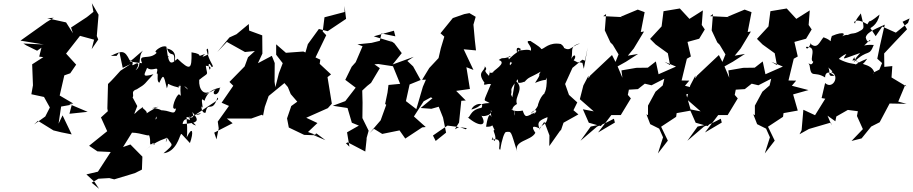

<svg xmlns="http://www.w3.org/2000/svg" viewBox="-20 -847 5705 1200"><path d="M145 -563 212 -530 239 -549 225 -493 251 -490 181 -445 186 -314 176 -258 255 -241 295 -169 297 -204 291 -174 263 -119 193 -69 217 -92 314 -32 363 -20 428 -7 371 -126 346 -74 362 -181 429 -193 414 -136 528 -148 412 -197 438 -200 353 -250 382 -376 419 -389 456 -443 393 -512 480 -623 568 -599 553 -540 594 -600 585 -622 596 -755 554 -827 564 -773 523 -740 424 -675 436 -639 393 -707 275 -733 316 -736 271 -709 108 -593 254 -569 126 -575Z M1100 -257C1086 -264 1037 -150 1080 -169C1070 -116 1044 -164 974 -157C968 -115 941 -73 958 -124C951 -117 973 -68 1001 -122C1020 -154 970 -171 930 -171C1002 -184 978 -195 885 -131C929 -144 839 -186 875 -177C823 -153 802 -93 838 -184L808 -240L786 -225C842 -242 782 -272 835 -289C896 -325 881 -323 939 -383C858 -360 886 -385 899 -423C939 -393 976 -449 959 -387C975 -395 954 -339 976 -330C1000 -381 1002 -387 1023 -295C1042 -341 1004 -321 1097 -300C1120 -351 1111 -339 1101 -305C1074 -303 1133 -329 1155 -287C1123 -310 1100 -362 1110 -244C1127 -274 1088 -203 1059 -173L1131 -229ZM595 270 663 266 694 274 823 235 867 213 870 132 795 56 749 72 818 -39C781 -5 804 -18 804 -18C866 -17 924 14 908 -9C932 33 901 75 939 46C941 81 976 17 884 95C1013 -11 1017 47 1047 -22C1025 -16 1003 88 1027 15C1051 65 1079 45 1002 111C1081 102 1102 5 1108 -2C1114 -17 1107 -16 1167 47C1191 -18 1185 -67 1147 12C1153 -22 1148 -83 1146 -116C1203 -102 1186 -128 1182 -147C1228 -92 1222 -78 1123 -72C1117 -68 1131 -148 1205 -63C1150 -73 1166 -153 1165 -112C1258 -160 1245 -128 1200 -129C1322 -213 1356 -223 1339 -237C1307 -134 1279 -220 1265 -143C1239 -132 1232 -204 1247 -173C1236 -244 1244 -226 1258 -217C1286 -308 1370 -292 1355 -303C1348 -234 1290 -255 1329 -290C1239 -244 1231 -231 1299 -280C1255 -246 1221 -287 1225 -348C1290 -401 1275 -367 1266 -438C1251 -434 1314 -439 1290 -411C1276 -454 1289 -458 1302 -429C1328 -427 1286 -456 1271 -536C1286 -566 1281 -484 1283 -508C1248 -490 1233 -485 1262 -510C1191 -484 1267 -507 1177 -520C1179 -412 1169 -404 1089 -480C1048 -438 1113 -525 1024 -544C1046 -479 1073 -541 1069 -463C1035 -439 1030 -480 1020 -555C993 -568 946 -528 952 -523C969 -505 1012 -489 1039 -490C968 -532 942 -526 963 -521C917 -465 839 -519 868 -452C846 -453 771 -467 774 -466C783 -443 831 -499 874 -531C835 -488 876 -422 813 -402C831 -395 867 -472 823 -446C785 -425 833 -459 790 -471C759 -534 743 -532 673 -498H709L726 -522L747 -423L797 -447L733 -405C707 -377 683 -348 655 -322L651 -169L654 -152L611 -113L650 -27L537 64L589 99L672 103L592 226L520 243L571 290L599 333L553 295Z M1962 -1 1905 -22 1964 -78 1894 -111 2029 -171 2054 -199 2027 -365 2049 -382 1978 -448 1982 -474 1952 -488 2019 -627 1997 -650 2008 -739 2134 -772 2133 -810 2143 -729 2028 -652 1973 -666 1904 -571 1889 -519 1876 -525 1767 -517 1706 -570V-505L1747 -452L1723 -389L1701 -302L1696 -336L1697 -453L1679 -498L1592 -452L1620 -512L1619 -626L1537 -656L1535 -697L1458 -633L1414 -613L1338 -522L1398 -585L1511 -522L1573 -528L1530 -489L1509 -432L1414 -335L1438 -311L1365 -205L1411 -185L1341 -87L1347 -45L1333 24L1319 -18L1434 -77L1398 -106H1550L1617 -130L1624 -124L1635 -179L1659 -247L1764 -333C1788 -294 1813 -257 1835 -216L1831 -265L1775 -327L1736 -353L1779 -303L1797 -259L1859 -187L1874 -138L1865 -231L1800 -184L1798 -177L1774 -107L1785 -50L1881 -4L1939 -2L1958 -13L2014 29L1932 -6Z M2686 0C2716 -21 2746 -42 2777 -62L2856 -52L2891 -39L2898 -46L2849 -53L2823 -39L2849 -81L2863 -217L2891 -219L2831 -279L2917 -291L2895 -427L2939 -410L2878 -539L2955 -532L2948 -593L2939 -693L2953 -742L2914 -765L2882 -759L2810 -734L2733 -639L2757 -618L2735 -545L2721 -484L2663 -422L2618 -348L2642 -349L2623 -305L2582 -165L2517 -215L2540 -319L2609 -347L2562 -432L2526 -466L2566 -492L2434 -444L2491 -515L2445 -576L2403 -606L2431 -585L2316 -620L2442 -655L2451 -620L2364 -638L2354 -592L2302 -579L2214 -570L2246 -558L2203 -458L2178 -430L2138 -348L2203 -299L2138 -215L2060 -186L2152 -172L2179 -80L2223 -62L2149 -20L2164 70L2142 48L2154 43L2263 100L2272 17L2270 20L2284 -30L2245 -109L2246 -206L2244 -281L2275 -310L2299 -329L2354 -421L2320 -445L2344 -447L2436 -433L2481 -323L2408 -316L2402 -269L2387 -197L2394 -192L2359 -95L2290 -15L2317 -42L2369 -10L2477 -32L2513 19L2619 -51L2641 -53L2567 -119L2628 -214L2690 -248L2682 -334L2712 -398L2782 -417L2664 -392L2655 -296L2671 -240L2683 -233L2609 -172L2676 -167L2722 -180L2749 -112L2768 -18L2703 34Z M3174 -256C3185 -296 3155 -272 3216 -352C3222 -288 3230 -285 3216 -338C3220 -313 3278 -350 3256 -332C3286 -369 3289 -358 3359 -399C3334 -359 3374 -404 3324 -329C3403 -361 3387 -335 3397 -362C3400 -270 3374 -256 3384 -271C3392 -261 3366 -266 3343 -195C3346 -184 3313 -140 3298 -142C3354 -186 3329 -123 3302 -137C3301 -120 3253 -73 3323 -145C3270 -117 3263 -107 3247 -156C3199 -145 3159 -165 3186 -164C3168 -137 3173 -97 3198 -157C3200 -85 3190 -162 3201 -147C3156 -167 3211 -197 3211 -197C3192 -245 3265 -293 3200 -345L3182 -239ZM3620 -454C3565 -466 3618 -444 3565 -470C3586 -490 3573 -531 3541 -462C3576 -515 3524 -557 3606 -576C3532 -549 3550 -516 3476 -564C3485 -496 3462 -560 3473 -469C3509 -527 3520 -548 3485 -572C3412 -585 3383 -543 3364 -540C3351 -560 3291 -591 3297 -591C3248 -595 3311 -559 3297 -530C3273 -549 3206 -513 3218 -549C3263 -535 3207 -534 3148 -462C3243 -440 3182 -470 3247 -482C3190 -514 3213 -563 3218 -543C3222 -547 3208 -499 3223 -542C3178 -449 3195 -464 3128 -398C3216 -451 3153 -410 3169 -462C3184 -431 3135 -506 3173 -495C3110 -472 3131 -495 3097 -472C3156 -454 3054 -402 3063 -396C3021 -374 3055 -444 3036 -373C2986 -422 3038 -399 3010 -433C3012 -400 2957 -400 3008 -330C2988 -292 3074 -361 3046 -284C3047 -300 3070 -325 3046 -316C2996 -194 3000 -230 3040 -203C2962 -200 3000 -183 2926 -162C2943 -204 3012 -210 2989 -173C2908 -160 2920 -96 2899 -118C2973 -51 3031 -55 2988 -126C2992 -113 3064 -128 3046 -156C3095 -134 3033 -187 3052 -115C3033 -165 3018 -55 3018 -55C3075 -51 3044 -87 3071 -34C3051 -37 3093 10 3069 35C3052 3 3068 0 3053 27C3135 5 3083 91 3107 88C3116 24 3133 -20 3142 -22C3179 -25 3170 -33 3213 104C3187 28 3298 36 3326 -17C3306 -46 3299 -69 3351 -45C3335 -85 3352 -95 3402 -115C3399 -62 3358 -71 3349 -35L3382 -86L3414 -1L3413 66L3485 -36L3484 -27L3502 -80L3595 -132L3564 -158L3588 -207L3536 -254L3512 -322L3558 -423L3620 -474L3636 -468L3653 -550L3629 -417Z M3871 -283 3884 -285 3967 -290 4010 -324 4052 -314 4132 -355 4122 -313 4077 -274 4030 -187V-127L4020 -133L4044 -71L4100 -43L4124 11L4092 112L4154 32L4112 -55L4206 -117L4209 -140L4298 -156L4269 -257L4365 -284L4261 -311L4288 -343L4240 -344L4273 -480L4298 -494L4277 -585L4350 -605L4385 -663L4366 -691L4373 -782L4289 -729L4229 -794L4127 -777L4115 -682L4043 -604L4078 -569L4154 -514L4168 -440L4133 -461L4205 -431L4096 -383L4079 -463L4029 -424L3957 -423L3864 -407L3870 -361L3840 -432L3892 -461L3968 -510L3904 -499L3941 -544L4005 -650L3985 -647L4009 -771L3966 -787L3858 -742L3872 -740L3750 -746L3768 -759L3760 -657L3795 -582L3810 -567L3846 -507L3827 -460L3805 -503L3668 -374L3658 -357V-374L3626 -313L3604 -227L3691 -151L3623 -164L3660 -80L3734 -59L3748 -72L3672 -56L3608 33L3712 -56L3764 -78L3817 -105L3823 -81L3718 -19L3801 -128H3860L3923 -232L3904 -254L3911 -289L3880 -324Z M4539 -283 4552 -285 4635 -290 4678 -324 4720 -314 4800 -355 4790 -313 4745 -274 4698 -187V-127L4688 -133L4712 -71L4768 -43L4792 11L4760 112L4822 32L4780 -55L4874 -117L4877 -140L4966 -156L4937 -257L5033 -284L4929 -311L4956 -343L4908 -344L4941 -480L4966 -494L4945 -585L5018 -605L5053 -663L5034 -691L5041 -782L4957 -729L4897 -794L4795 -777L4783 -682L4711 -604L4746 -569L4822 -514L4836 -440L4801 -461L4873 -431L4764 -383L4747 -463L4697 -424L4625 -423L4532 -407L4538 -361L4508 -432L4560 -461L4636 -510L4572 -499L4609 -544L4673 -650L4653 -647L4677 -771L4634 -787L4526 -742L4540 -740L4418 -746L4436 -759L4428 -657L4463 -582L4478 -567L4514 -507L4495 -460L4473 -503L4336 -374L4326 -357V-374L4294 -313L4272 -227L4359 -151L4291 -164L4328 -80L4402 -59L4416 -72L4340 -56L4276 33L4380 -56L4432 -78L4485 -105L4491 -81L4386 -19L4469 -128H4528L4591 -232L4572 -254L4579 -289L4548 -324Z M5655 -704 5579 -643 5494 -681 5453 -621 5420 -671C5415 -671 5465 -688 5477 -756C5385 -680 5429 -740 5401 -695C5318 -746 5309 -697 5326 -702C5319 -717 5367 -768 5360 -764C5381 -676 5382 -672 5364 -659C5296 -617 5320 -663 5236 -600C5305 -589 5309 -668 5214 -603C5282 -635 5257 -656 5179 -622C5160 -571 5194 -590 5127 -614C5103 -588 5089 -533 5043 -576C5058 -597 5026 -516 5017 -554C5096 -559 5032 -472 5063 -461C5048 -420 5021 -476 5040 -438C5050 -352 5067 -407 5137 -363C5136 -378 5145 -416 5196 -374C5144 -365 5175 -397 5156 -426C5192 -420 5145 -426 5142 -443C5142 -430 5219 -384 5158 -401C5241 -390 5188 -280 5137 -328L5115 -234L5138 -230L5074 -127L5001 -161L4990 -33L4977 -8L5036 -41L5173 -81L5178 -63L5152 -124L5201 -89L5207 -119L5279 -160L5379 -147L5422 -183C5431 -198 5305 -212 5348 -186L5336 -122L5373 -40L5302 34L5365 18L5425 -56L5478 -83L5540 -200L5646 -198L5594 -212L5638 -317L5645 -307L5552 -363L5557 -434L5507 -429L5506 -513C5553 -564 5601 -614 5649 -664L5621 -711L5665 -732ZM5440 -389C5439 -401 5397 -426 5446 -387C5432 -462 5322 -434 5320 -490C5287 -439 5331 -503 5347 -444C5334 -465 5349 -402 5400 -480C5321 -449 5331 -438 5326 -446C5308 -450 5278 -450 5223 -478C5255 -472 5195 -487 5192 -479C5196 -434 5221 -493 5270 -510C5244 -469 5239 -475 5356 -516C5311 -465 5340 -494 5316 -458C5407 -546 5410 -487 5441 -566C5368 -572 5369 -543 5410 -592C5436 -615 5403 -556 5391 -613C5397 -649 5471 -674 5510 -693L5504 -669L5480 -563L5463 -480L5493 -453L5476 -412L5442 -395L5425 -292L5440 -369Z"/></svg>

Font: Hussar Lance
Style: ExBdObl
Weight: 700
Foundry: Cannot Into Space Fonts, PlusOne Fonts
Version: Version 2.270